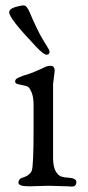

<svg xmlns="http://www.w3.org/2000/svg" viewBox="-20 -682 324 709"><path d="M14 -636C14 -621.3 46.7 -579.7 112 -511C131.3 -490.3 144.7 -480 152 -480C159.3 -480 163 -483.7 163 -491C163 -493.7 162 -496.7 160 -500L151 -515L136.5 -539C130.8 -548.3 123.5 -562.3 114.5 -581C105.5 -599.7 97.3 -617.8 90 -635.5C82.7 -653.2 75.2 -662 67.5 -662C59.8 -662 49 -659.8 35 -655.5C21 -651.2 14 -644.7 14 -636ZM159 4 230 6 245 7C256.3 7 262 1.3 262 -10C262 -19.3 252 -24.7 232 -26C223.3 -26 214.8 -27.3 206.5 -30C198.2 -32.7 191 -39.7 185 -51C179 -62.3 176 -78 176 -98V-372L182 -420C182 -432.7 177 -439 167 -439C160.3 -439 154.7 -438 150 -436C148 -434.7 143.8 -432.7 137.5 -430L110 -418C98 -412.7 82.7 -407.3 64 -402C58.7 -400 53.5 -397.8 48.5 -395.5C43.5 -393.2 40.2 -391 38.5 -389C36.8 -387 36 -384.2 36 -380.5C36 -376.8 38.2 -374.2 42.5 -372.5C46.8 -370.8 53.8 -369.2 63.5 -367.5C73.2 -365.8 80 -363.7 84 -361C88 -358.3 92.3 -351.3 97 -340C101.7 -328.7 104 -313.3 104 -294V-206C104 -113.3 101.7 -61.7 97 -51C92.3 -40.3 82.3 -32.3 67 -27C65 -26.3 63.7 -26 63 -26C53 -22.7 48 -16.5 48 -7.5C48 1.5 61.3 6 88 6Z"/></svg>

Font: Sorts Mill Goudy
Style: Regular
Weight: 400
Version: Version 003.101